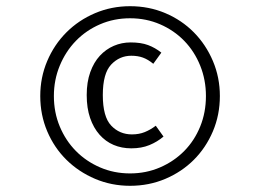

<svg xmlns="http://www.w3.org/2000/svg" viewBox="-20 -747 840 620"><path d="M475 -541Q458 -555 441.5 -561Q425 -567 404 -567Q366 -567 339 -538.5Q312 -510 312 -440Q312 -370 339 -341.5Q366 -313 406 -313Q429 -313 447.5 -320.5Q466 -328 483 -341L508 -306Q488 -289 462.5 -278.5Q437 -268 404 -268Q373 -268 347 -279Q321 -290 301.5 -312Q282 -334 271 -366Q260 -398 260 -440Q260 -482 271.5 -514Q283 -546 302.5 -567Q322 -588 347.5 -599Q373 -610 402 -610Q435 -610 458 -601.5Q481 -593 501 -577ZM400 -187Q452 -187 497 -206.5Q542 -226 575 -259.5Q608 -293 626.5 -338.5Q645 -384 645 -437Q645 -489 626.5 -535Q608 -581 575 -615Q542 -649 497 -668.5Q452 -688 400 -688Q348 -688 303 -668.5Q258 -649 225 -615Q192 -581 173 -535Q154 -489 154 -437Q154 -384 173 -338.5Q192 -293 225 -259.5Q258 -226 303 -206.5Q348 -187 400 -187ZM400 -147Q340 -147 287 -169.5Q234 -192 194.5 -231Q155 -270 132.5 -323Q110 -376 110 -437Q110 -497 132.5 -550Q155 -603 194.5 -642.5Q234 -682 287 -704.5Q340 -727 400 -727Q461 -727 514 -704.5Q567 -682 606 -642.5Q645 -603 667.5 -550Q690 -497 690 -437Q690 -376 667.5 -323Q645 -270 606 -231Q567 -192 514 -169.5Q461 -147 400 -147Z"/></svg>

Font: Jldddboxgfspflltxgxzjzlszac
Style: Regular
Weight: 300
Designer: Carrois Corporate & Edenspiekermann
Foundry: Carrois Corporate GbR & Edenspiekermann AG
Version: Version 2.001